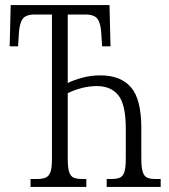

<svg xmlns="http://www.w3.org/2000/svg" viewBox="-20 -734 662 754"><path d="M100 -31H124Q147 -31 159.5 -36.5Q172 -42 178 -58Q184 -74 184 -108V-677H116Q81 -677 68.5 -659Q56 -641 54 -600L51 -552H18L22 -714H410L414 -552H381L378 -600Q376 -641 363.5 -659Q351 -677 316 -677H246V-408Q270 -420 304 -429Q338 -438 374 -438Q454 -438 494.5 -391Q535 -344 535 -231V-111Q535 -76 540.5 -59Q546 -42 557.5 -36.5Q569 -31 593 -31H611V0H399V-31H416Q439 -31 451 -36.5Q463 -42 468.5 -59Q474 -76 474 -111V-229Q474 -323 445 -359.5Q416 -396 360 -396Q329 -396 298 -387.5Q267 -379 246 -368V-111Q246 -76 251.5 -59Q257 -42 269 -36.5Q281 -31 304 -31H319V0H100Z"/></svg>

Font: Noto Serif CondLight
Style: Regular
Weight: 300
Width: 3
Designer: Monotype Design Team
Foundry: Monotype Imaging Inc.
Version: Version 1.001